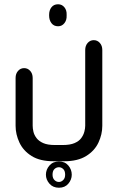

<svg xmlns="http://www.w3.org/2000/svg" viewBox="-20 -580 550 899"><path d="M252 -457Q232 -457 221 -471.5Q210 -486 210 -507V-511Q210 -532 221 -546Q232 -560 252 -560Q270 -560 281.5 -546Q293 -532 292 -511V-507Q293 -486 281.5 -471.5Q270 -457 252 -457ZM281 175H231Q167 175 128 150.5Q89 126 71 87.5Q53 49 53 9V-215Q53 -235 64.5 -248Q76 -261 93 -261Q110 -261 121.5 -248Q133 -235 133 -215V9Q133 21 136.5 36.5Q140 52 151 66.5Q162 81 182.5 90Q203 99 237 99H274Q308 99 329 90Q350 81 360.5 66.5Q371 52 375 36.5Q379 21 379 9V-346Q379 -366 390.5 -379Q402 -392 419 -392Q436 -392 447.5 -379Q459 -366 459 -346V9Q459 49 441 87.5Q423 126 383.5 150.5Q344 175 281 175ZM256 299Q228 299 211.5 280Q195 261 195 238Q195 214 211.5 195Q228 176 256 176Q284 176 300 195Q316 214 316 238Q316 261 300 280Q284 299 256 299ZM256 272Q267 272 276 263Q285 254 285 238Q285 220 276 211.5Q267 203 256 203Q244 203 235 211.5Q226 220 226 238Q226 254 235 263Q244 272 256 272Z"/></svg>

Font: Beiruti Medium
Style: Regular
Weight: 500
Designer: Arlette Boutros
Foundry: Boutros
Version: Version 1.41